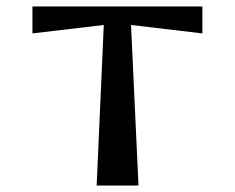

<svg xmlns="http://www.w3.org/2000/svg" viewBox="-20 -572 724 592"><path d="M278 0 300 -495 80 -469V-552H604V-469L384 -495L407 0Z"/></svg>

Font: OpenDyslexic
Style: Regular
Weight: 400
Designer: Abbie Gonzalez
Version: Version 0.920;hotconv 1.0.109;makeotfexe 2.5.65596